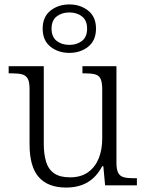

<svg xmlns="http://www.w3.org/2000/svg" viewBox="-20 -834 658 864"><path d="M277 10Q196 10 154.5 -37Q113 -84 113 -185V-433Q113 -466 104.5 -480.5Q96 -495 79 -499.5Q62 -504 33 -504H19V-536H177V-186Q177 -142 187 -107.5Q197 -73 223 -54.5Q249 -36 295 -36Q345 -36 377 -59.5Q409 -83 424.5 -122Q440 -161 440 -210V-431Q440 -464 432.5 -479.5Q425 -495 407.5 -499.5Q390 -504 361 -504H351V-536H504V-102Q504 -71 512 -56Q520 -41 537 -36.5Q554 -32 579 -32H596V0H453L445 -86H440Q414 -37 374 -13.5Q334 10 277 10ZM292 -596Q242 -596 207 -624Q172 -652 172 -705Q172 -758 207 -786Q242 -814 292 -814Q342 -814 377 -786Q412 -758 412 -705Q412 -652 377 -624Q342 -596 292 -596ZM292 -632Q326 -632 349 -650Q372 -668 372 -705Q372 -742 349 -760Q326 -778 292 -778Q258 -778 235 -760Q212 -742 212 -705Q212 -668 235 -650Q258 -632 292 -632Z"/></svg>

Font: Noto Serif Kannada Light
Style: Regular
Weight: 300
Version: Version 2.003